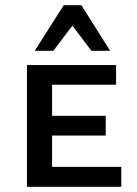

<svg xmlns="http://www.w3.org/2000/svg" viewBox="-20 -721 527 741"><path d="M84 0V-470H181V0ZM117 0V-77H448V0ZM117 -198V-274H388V-198ZM117 -394V-470H428V-394ZM333 -525 244 -642 226 -701H294L405 -525ZM114 -525 226 -701H294L276 -644L186 -525Z"/></svg>

Font: Ysabeau SC SemiBold
Style: Regular
Weight: 600
Designer: Christian Thalmann (Catharsis Fonts)
Version: Version 2.001;gftools[0.9.30]; featfreeze: smcp